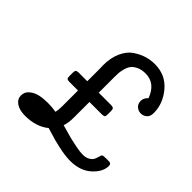

<svg xmlns="http://www.w3.org/2000/svg" viewBox="-179 -907 1093 1093"><g transform="rotate(45 367.5 -360.5)"><path d="M63 -61Q63 -89.8 85.9 -108.4Q108.9 -127 137.9 -133.1Q167 -139.2 203.1 -139.2Q235.4 -139.2 268.1 -133.8Q272.9 -153.8 272.9 -185.1V-310.1H203.1Q188 -310.1 184.1 -315.4Q180.2 -320.8 180.2 -335.9V-360.8Q180.2 -376 185.5 -380.4Q190.9 -384.8 203.1 -384.8H272.9V-488.8Q272.9 -492.7 272.5 -499.8Q272 -506.8 272 -511.2Q272 -573.2 292.5 -618.2Q313 -663.1 345.9 -685.1Q378.9 -707 410.9 -716.6Q442.9 -726.1 476.1 -726.1Q563 -726.1 616 -662.6Q668.9 -599.1 668.9 -524.9Q668.9 -496.1 653.1 -483.2Q637.2 -470.2 618.2 -470.2Q597.2 -470.2 582 -484.1Q566.9 -498 566.9 -521Q566.9 -544.9 587.9 -563Q555.7 -650.9 476.1 -650.9Q445.3 -650.9 423.1 -640.4Q400.9 -629.9 389.9 -616Q378.9 -602.1 373 -580.1Q367.2 -558.1 366.2 -544.4Q365.2 -530.8 365.2 -512.2V-384.8H467.8Q481 -383.8 484.9 -378.4Q488.8 -373 488.8 -357.9V-334Q488.8 -318.8 484.9 -314.9Q481 -311 466.8 -310.1H365.2V-184.1Q365.2 -144 355 -112.8L389.2 -103Q423.3 -93.3 444.1 -88.1Q464.8 -83 496.8 -76.9Q528.8 -70.8 549.8 -70.8Q575.7 -70.8 592.8 -81.3Q609.9 -91.8 615.5 -104.5Q621.1 -117.2 624.5 -130.1Q627.9 -143.1 629.9 -145Q634.8 -149.9 659.2 -149.9H665Q681.2 -149.9 687 -149.4Q692.9 -148.9 697 -144.5Q701.2 -140.1 701.2 -130.9Q701.2 -83 653.1 -39.1Q605 4.9 523.9 4.9Q502.9 4.9 477.5 1.5Q452.1 -2 423.6 -8.5Q395 -15.1 378.4 -19.5Q361.8 -23.9 334.5 -32.5Q307.1 -41 306.2 -41Q250 4.9 161.1 4.9Q116.2 4.9 89.6 -13.2Q63 -31.2 63 -61Z"/></g></svg>

Font: CMU Concrete
Style: Bold
Weight: 700
Version: Version 0.7.0